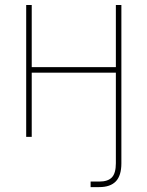

<svg xmlns="http://www.w3.org/2000/svg" viewBox="-20 -556 599 780"><path d="M383.3 204.1Q377 204.1 366.7 204.1Q356.4 204.1 348.1 204.1V181.6Q357.4 181.6 367.2 181.6Q377 181.6 383.3 181.6Q418.5 181.6 434.6 164.6Q450.7 147.5 450.7 107.4V0H473.1V107.4Q473.1 157.2 450.7 180.7Q428.2 204.1 383.3 204.1ZM461.4 -283.2V-260.7H101.1V-283.2ZM108.9 -535.6V0H86.4V-535.6ZM473.1 -535.6V0H450.7V-535.6Z"/></svg>

Font: Inter 20pt Thin
Style: Regular
Weight: 250
Version: Version 4.001;git-66647c0bb